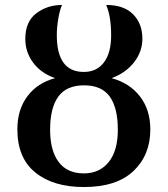

<svg xmlns="http://www.w3.org/2000/svg" viewBox="-20 -744 677 774"><path d="M50 -223Q50 -302 90.5 -356Q131 -410 202 -429Q145 -449 113.5 -491.5Q82 -534 82 -587Q82 -657 126.5 -690.5Q171 -724 230 -724Q221 -704 215 -669Q209 -634 209 -602Q209 -454 318 -454Q370 -454 399 -492.5Q428 -531 428 -601Q428 -679 408 -724Q480 -724 517 -686Q554 -648 554 -588Q554 -536 520.5 -493Q487 -450 430 -429Q503 -409 544.5 -355Q586 -301 586 -222Q586 -119 518 -54.5Q450 10 318 10Q195 10 122.5 -48.5Q50 -107 50 -223ZM455 -221Q455 -309 422.5 -354.5Q390 -400 319 -400Q248 -400 215 -354.5Q182 -309 182 -221Q182 -137 216.5 -91Q251 -45 318 -45Q381 -45 418 -90.5Q455 -136 455 -221Z"/></svg>

Font: Noto Serif NarrowSemiBold
Style: Regular
Weight: 600
Width: 4
Designer: Monotype Design Team
Foundry: Monotype Imaging Inc.
Version: Version 1.001